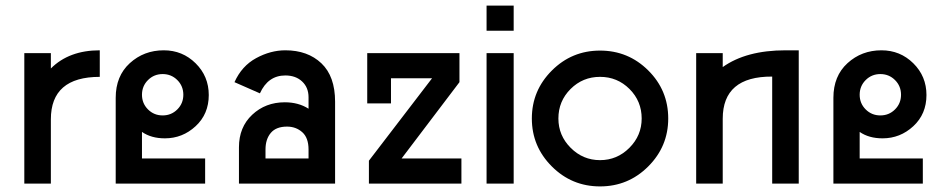

<svg xmlns="http://www.w3.org/2000/svg" viewBox="-20 -657 3382 687"><path d="M162 -467V-412Q227 -477 337 -477V-382Q162 -382 162 -230V0H67V-467Z M488 -185V-90H714V0H394V-307Q394 -385 444.5 -431Q495 -477 566 -477Q633 -477 680 -430.5Q727 -384 727 -317Q727 -249 680 -205.5Q633 -162 570 -162Q521 -162 488 -185ZM614.5 -370.5Q593 -392 562 -392Q531 -392 509.5 -370.5Q488 -349 488 -318Q488 -287 509.5 -265.5Q531 -244 562 -244Q593 -244 614.5 -265.5Q636 -287 636 -318Q636 -349 614.5 -370.5Z M1001 -477Q1081 -477 1130 -430.5Q1179 -384 1179 -293V0H835V-130Q835 -202 882.5 -246.5Q930 -291 999 -291Q1048 -291 1084 -268V-309Q1084 -344 1061 -365.5Q1038 -387 1001 -387Q939 -387 910 -323L819 -363Q845 -421 896.5 -449Q948 -477 1001 -477ZM930 -122V-90H1084V-122Q1084 -164 1061.5 -184Q1039 -204 1007 -204Q968 -204 949 -181.5Q930 -159 930 -122Z M1624 -363 1417 -90H1631V0H1300V-82L1526 -377H1379V-287H1294V-467H1624Z M1721 -547V-637H1818V-547ZM1818 0H1721V-467H1818Z M2371 -233Q2371 -133 2299.5 -61.5Q2228 10 2127 10Q2026 10 1954.5 -61.5Q1883 -133 1883 -233Q1883 -333 1954.5 -404.5Q2026 -476 2127 -476Q2228 -476 2299.5 -405Q2371 -334 2371 -233ZM2276 -233Q2276 -295 2232.5 -338.5Q2189 -382 2127 -382Q2065 -382 2021.5 -338.5Q1978 -295 1978 -233Q1978 -172 2022 -128Q2066 -84 2127 -84Q2188 -84 2232 -128Q2276 -172 2276 -233Z M2791 -477H2838V0H2743V-383Q2566 -384 2566 -232V0H2471V-467H2566V-417Q2650 -477 2791 -477Z M3056 -185V-90H3282V0H2962V-307Q2962 -385 3012.5 -431Q3063 -477 3134 -477Q3201 -477 3248 -430.5Q3295 -384 3295 -317Q3295 -249 3248 -205.5Q3201 -162 3138 -162Q3089 -162 3056 -185ZM3182.5 -370.5Q3161 -392 3130 -392Q3099 -392 3077.5 -370.5Q3056 -349 3056 -318Q3056 -287 3077.5 -265.5Q3099 -244 3130 -244Q3161 -244 3182.5 -265.5Q3204 -287 3204 -318Q3204 -349 3182.5 -370.5Z"/></svg>

Font: Gulax
Style: Regular
Weight: 400
Designer: Morgan Gilbert
Foundry: VTF
Version: Version 1.001;hotconv 1.0.109;makeotfexe 2.5.65596